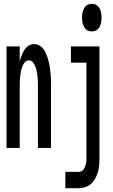

<svg xmlns="http://www.w3.org/2000/svg" viewBox="-20 -772 590 1002"><path d="M14 0V-530H83V-449Q85 -460 88.5 -470.5Q92 -481 96 -490.5Q100 -500 106 -509.5Q112 -519 120 -526.5Q128 -534 138 -538Q148 -542 159 -542Q171 -542 182.5 -536.5Q194 -531 203 -520.5Q212 -510 217 -499Q222 -488 226.5 -476Q231 -464 234 -451.5Q237 -439 239 -426.5Q241 -414 242.5 -401.5Q244 -389 245 -376Q246 -363 246 -350.5Q246 -338 246 -325V0H178V-325Q178 -338 177.5 -350.5Q177 -363 175.5 -375.5Q174 -388 171.5 -400.5Q169 -413 164.5 -425Q160 -437 151.5 -447Q143 -457 130 -457Q118 -457 109.5 -447Q101 -437 96.5 -425Q92 -413 89.5 -400.5Q87 -388 85.5 -375.5Q84 -363 83.5 -350.5Q83 -338 83 -325V0ZM459 -608Q451 -608 443 -610.5Q435 -613 429 -618.5Q423 -624 419 -631.5Q415 -639 412.5 -647Q410 -655 409 -663.5Q408 -672 408 -680Q408 -688 409 -696.5Q410 -705 412.5 -713Q415 -721 419 -728.5Q423 -736 429 -741.5Q435 -747 443 -749.5Q451 -752 459 -752Q467 -752 475 -749.5Q483 -747 489 -741.5Q495 -736 499.5 -728.5Q504 -721 506 -713Q508 -705 509 -696.5Q510 -688 510 -680Q510 -672 509 -663.5Q508 -655 506 -647Q504 -639 499.5 -631.5Q495 -624 489 -618.5Q483 -613 475 -610.5Q467 -608 459 -608ZM321 210V125H390Q397 125 404 122Q411 119 415.5 113Q420 107 423 100Q426 93 428 85.5Q430 78 430.5 70.5Q431 63 431 55V-445H350V-530H499V55Q499 73 497.5 91Q496 109 491 126Q486 143 477 159.5Q468 176 455 187.5Q442 199 425 204.5Q408 210 390 210Z"/></svg>

Font: Lode Dark Term
Style: Bold
Weight: 700
Monospace: yes
Designer: Belleve Invis
Foundry: Belleve Invis
Version: Version 29.2.0